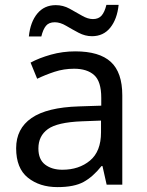

<svg xmlns="http://www.w3.org/2000/svg" viewBox="-20 -755 601 785"><path d="M288 -545Q386 -545 433 -502Q480 -459 480 -365V0H416L399 -76H395Q360 -32 321.5 -11Q283 10 215 10Q142 10 94 -28.5Q46 -67 46 -149Q46 -229 109 -272.5Q172 -316 303 -320L394 -323V-355Q394 -422 365 -448Q336 -474 283 -474Q241 -474 203 -461.5Q165 -449 132 -433L105 -499Q140 -518 188 -531.5Q236 -545 288 -545ZM314 -259Q214 -255 175.5 -227Q137 -199 137 -148Q137 -103 164.5 -82Q192 -61 235 -61Q303 -61 348 -98.5Q393 -136 393 -214V-262ZM98 -606Q104 -665 132.5 -699.5Q161 -734 208 -734Q238 -734 264.5 -719.5Q291 -705 315 -691Q339 -677 360 -677Q383 -677 395.5 -691.5Q408 -706 415 -735H465Q459 -677 431 -642Q403 -607 356 -607Q328 -607 301.5 -621Q275 -635 250.5 -649.5Q226 -664 204 -664Q180 -664 168 -649.5Q156 -635 149 -606Z"/></svg>

Font: Noto Sans Lao
Style: Regular
Weight: 400
Designer: Monotype Design Team
Foundry: Monotype Imaging Inc.
Version: Version 2.003; ttfautohint (v1.8.4.7-5d5b)